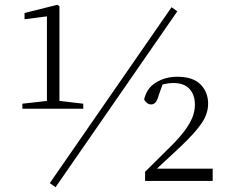

<svg xmlns="http://www.w3.org/2000/svg" viewBox="-20 -752 946 798"><path d="M73 -300V-321L180 -333H224L326 -321V-300ZM175 -300V-684L82 -672V-698L218 -732L227 -726V-300ZM583 0V-38L704 -158Q748 -204 769 -241.5Q790 -279 790 -317Q790 -358 767.5 -382.5Q745 -407 701 -407Q684 -407 667 -403.5Q650 -400 630 -390L660 -413L640 -357Q634 -335 626.5 -326.5Q619 -318 608 -318Q591 -318 579 -338Q589 -385 628 -409Q667 -433 717 -433Q782 -433 813.5 -401Q845 -369 845 -321Q845 -280 818.5 -240.5Q792 -201 733 -145L614 -34L624 -60L625 -51H864V0ZM211 26 187 9 693 -722 717 -705Z"/></svg>

Font: Source Han Serif JP VF
Style: Regular
Weight: 250
Designer: Ryoko NISHIZUKA 西塚涼子 (kana & ideographs); Frank Grießhammer (Latin, Greek & Cyrillic); Wenlong ZHANG 张文龙 (bopomofo); San
Foundry: Adobe
Version: Version 2.001;hotconv 1.1.0;makeotfexe 2.6.0